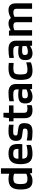

<svg xmlns="http://www.w3.org/2000/svg" viewBox="1674 -2380 714 4103"><g transform="rotate(-90 2031.5 -328.0)"><path d="M371 -665H487V0H385L378 -46H373Q345 -18 306.5 -4.5Q268 9 218 9Q119 9 76.5 -51Q34 -111 34 -248Q34 -383 86.5 -443.5Q139 -504 260 -504Q292 -504 320.5 -499.5Q349 -495 371 -487ZM276 -400Q199 -400 174.5 -369Q150 -338 150 -248Q150 -161 171.5 -130Q193 -99 260 -99Q292 -99 320 -105.5Q348 -112 371 -125V-383Q350 -392 327 -396Q304 -400 276 -400Z M986 -121V-27Q961 -12 907.5 -1.5Q854 9 796 9Q678 9 626.5 -51Q575 -111 575 -249Q575 -382 629 -443Q683 -504 800 -504Q913 -504 960 -457Q1007 -410 1007 -296Q1007 -275 1006 -257.5Q1005 -240 1002 -209H692Q693 -147 719.5 -122Q746 -97 814 -97Q859 -97 907 -104Q955 -111 986 -121ZM800 -403Q739 -403 715.5 -379Q692 -355 692 -292H901V-313Q900 -364 878 -383.5Q856 -403 800 -403Z M1280 -404Q1227 -404 1207.5 -393.5Q1188 -383 1188 -348Q1188 -331 1196 -322.5Q1204 -314 1223 -311L1346 -293Q1405 -285 1428.5 -256Q1452 -227 1452 -164Q1452 -73 1410 -32Q1368 9 1267 9Q1209 9 1161 4Q1113 -1 1080 -11V-114Q1111 -106 1156 -100.5Q1201 -95 1247 -95Q1299 -95 1317.5 -108Q1336 -121 1336 -157Q1336 -175 1327 -184.5Q1318 -194 1297 -197L1172 -215Q1121 -222 1097 -253.5Q1073 -285 1073 -345Q1073 -426 1122.5 -465Q1172 -504 1273 -504Q1314 -504 1348 -502Q1382 -500 1418 -494V-395Q1392 -399 1355.5 -401.5Q1319 -404 1280 -404Z M1837 -108V-9Q1820 -2 1789.5 3.5Q1759 9 1734 9Q1639 9 1598 -32.5Q1557 -74 1557 -171V-397H1491V-494H1560L1576 -612H1673V-494H1831V-397H1673V-175Q1673 -131 1692 -115Q1711 -99 1760 -99Q1777 -99 1800 -101.5Q1823 -104 1837 -108Z M2020 9Q1944 9 1908.5 -28.5Q1873 -66 1873 -146Q1873 -228 1915.5 -262Q1958 -296 2062 -296Q2091 -296 2121 -293Q2151 -290 2173 -285V-327Q2173 -366 2149 -384Q2125 -402 2073 -402Q2026 -402 1989.5 -399Q1953 -396 1920 -389V-486Q1958 -495 2002.5 -499.5Q2047 -504 2108 -504Q2199 -504 2244 -462.5Q2289 -421 2289 -338V0H2182L2177 -44H2175Q2143 -20 2101.5 -5.5Q2060 9 2020 9ZM2076 -213Q2022 -213 2002 -200.5Q1982 -188 1982 -153Q1982 -119 1998.5 -104.5Q2015 -90 2055 -90Q2084 -90 2116.5 -98.5Q2149 -107 2173 -120V-205Q2149 -209 2125.5 -211Q2102 -213 2076 -213Z M2752 -125V-28Q2726 -13 2674.5 -2Q2623 9 2568 9Q2462 9 2419 -48Q2376 -105 2376 -248Q2376 -389 2431.5 -446.5Q2487 -504 2623 -504Q2656 -504 2682.5 -502.5Q2709 -501 2739 -497V-394Q2700 -397 2671 -398.5Q2642 -400 2623 -400Q2541 -400 2516.5 -371Q2492 -342 2492 -248Q2492 -157 2511.5 -128Q2531 -99 2593 -99Q2634 -99 2677.5 -106.5Q2721 -114 2752 -125Z M2946 9Q2870 9 2834.5 -28.5Q2799 -66 2799 -146Q2799 -228 2841.5 -262Q2884 -296 2988 -296Q3017 -296 3047 -293Q3077 -290 3099 -285V-327Q3099 -366 3075 -384Q3051 -402 2999 -402Q2952 -402 2915.5 -399Q2879 -396 2846 -389V-486Q2884 -495 2928.5 -499.5Q2973 -504 3034 -504Q3125 -504 3170 -462.5Q3215 -421 3215 -338V0H3108L3103 -44H3101Q3069 -20 3027.5 -5.5Q2986 9 2946 9ZM3002 -213Q2948 -213 2928 -200.5Q2908 -188 2908 -153Q2908 -119 2924.5 -104.5Q2941 -90 2981 -90Q3010 -90 3042.5 -98.5Q3075 -107 3099 -120V-205Q3075 -209 3051.5 -211Q3028 -213 3002 -213Z M3438 0H3322V-494H3429L3434 -457H3437Q3476 -481 3511.5 -492.5Q3547 -504 3581 -504Q3622 -504 3651.5 -491.5Q3681 -479 3699 -453H3702Q3739 -477 3782.5 -490.5Q3826 -504 3868 -504Q3940 -504 3976 -465Q4012 -426 4012 -349V0H3896V-334Q3896 -368 3877.5 -384Q3859 -400 3819 -400Q3795 -400 3770 -394Q3745 -388 3724 -378Q3725 -373 3725 -367Q3725 -361 3725 -349V0H3609V-334Q3609 -368 3590.5 -384Q3572 -400 3532 -400Q3511 -400 3487.5 -394.5Q3464 -389 3438 -377Z"/></g></svg>

Font: Blinker SemiBold
Style: Regular
Weight: 600
Designer: Juergen Huber
Foundry: supertype
Version: Version 1.015;PS 1.15;hotconv 1.0.88;makeotf.lib2.5.647800